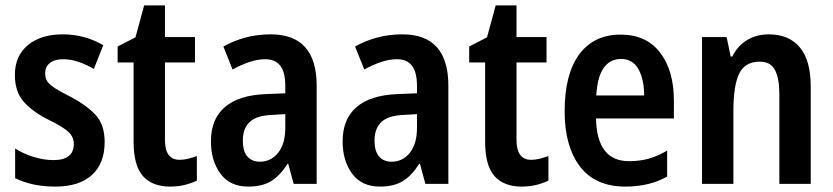

<svg xmlns="http://www.w3.org/2000/svg" viewBox="-20 -680 3081 710"><path d="M367 -155Q367 -75 319.5 -32.5Q272 10 185 10Q140 10 103.5 2Q67 -6 36 -21V-131Q65 -112 103.5 -100Q142 -88 178 -88Q253 -88 253 -148Q253 -173 234 -191.5Q215 -210 158 -238Q100 -267 67.5 -304Q35 -341 35 -403Q35 -473 83 -513Q131 -553 212 -553Q253 -553 290 -543Q327 -533 362 -513L327 -425Q300 -441 271 -451Q242 -461 214 -461Q182 -461 164.5 -447Q147 -433 147 -409Q147 -391 155 -379Q163 -367 184 -353.5Q205 -340 243 -321Q300 -291 333.5 -255Q367 -219 367 -155Z M644 -89Q659 -89 675.5 -93Q692 -97 708 -103V-12Q687 -2 662.5 4Q638 10 609 10Q543 10 508.5 -29Q474 -68 474 -156V-449H415V-508L481 -542L513 -660H590V-543H701V-449H590V-163Q590 -89 644 -89Z M981 -553Q1151 -553 1151 -363V0H1066L1046 -74H1043Q1016 -31 983 -10.5Q950 10 898 10Q830 10 795 -38Q760 -86 760 -157Q760 -240 811.5 -284Q863 -328 962 -332L1035 -335V-361Q1035 -413 1016.5 -437Q998 -461 961 -461Q933 -461 903 -451Q873 -441 840 -423L806 -508Q843 -529 887 -541Q931 -553 981 -553ZM986 -255Q929 -253 903.5 -229Q878 -205 878 -161Q878 -120 895 -101Q912 -82 941 -82Q982 -82 1008.5 -115Q1035 -148 1035 -208V-258Z M1468 -553Q1638 -553 1638 -363V0H1553L1533 -74H1530Q1503 -31 1470 -10.5Q1437 10 1385 10Q1317 10 1282 -38Q1247 -86 1247 -157Q1247 -240 1298.5 -284Q1350 -328 1449 -332L1522 -335V-361Q1522 -413 1503.5 -437Q1485 -461 1448 -461Q1420 -461 1390 -451Q1360 -441 1327 -423L1293 -508Q1330 -529 1374 -541Q1418 -553 1468 -553ZM1473 -255Q1416 -253 1390.5 -229Q1365 -205 1365 -161Q1365 -120 1382 -101Q1399 -82 1428 -82Q1469 -82 1495.5 -115Q1522 -148 1522 -208V-258Z M1944 -89Q1959 -89 1975.5 -93Q1992 -97 2008 -103V-12Q1987 -2 1962.5 4Q1938 10 1909 10Q1843 10 1808.5 -29Q1774 -68 1774 -156V-449H1715V-508L1781 -542L1813 -660H1890V-543H2001V-449H1890V-163Q1890 -89 1944 -89Z M2275 -552Q2370 -552 2421 -485.5Q2472 -419 2472 -308V-242H2184Q2187 -84 2306 -84Q2345 -84 2378 -93Q2411 -102 2447 -123V-27Q2381 10 2293 10Q2181 10 2124.5 -64.5Q2068 -139 2068 -268Q2068 -406 2122 -479Q2176 -552 2275 -552ZM2277 -462Q2236 -462 2212.5 -429Q2189 -396 2185 -327H2362Q2362 -386 2341 -424Q2320 -462 2277 -462Z M2823 -553Q2897 -553 2937.5 -505Q2978 -457 2978 -360V0H2862V-331Q2862 -391 2845.5 -421.5Q2829 -452 2790 -452Q2735 -452 2713.5 -408Q2692 -364 2692 -268V0H2576V-543H2667L2682 -471H2688Q2708 -511 2743 -532Q2778 -553 2823 -553Z"/></svg>

Font: Noto Sans Lao Looped Condensed SemiBold
Style: Regular
Weight: 600
Width: 3
Designer: Mark Frömberg, Ben Mitchell
Foundry: The Fontpad Ltd
Version: Version 1.002; ttfautohint (v1.8.4.7-5d5b)